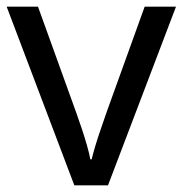

<svg xmlns="http://www.w3.org/2000/svg" viewBox="-20 -556 548 576"><path d="M203 0 0 -536H94L208 -220Q216 -198 225 -171Q234 -144 241 -119.5Q248 -95 251 -78H255Q259 -95 266.5 -120Q274 -145 283.5 -172Q293 -199 300 -220L414 -536H508L304 0Z"/></svg>

Font: Noto Kufi Arabic
Style: Regular
Weight: 400
Designer: Monotype Design Team, David Williams, Khaled Hosny
Foundry: Google LLC
Version: Version 2.109; ttfautohint (v1.8.4.7-5d5b)